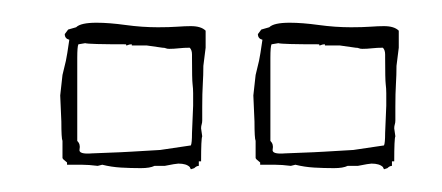

<svg xmlns="http://www.w3.org/2000/svg" viewBox="-20 -661 389 169"><path d="M161 -634Q157 -638 148 -638Q143 -638 136 -637.5Q129 -637 119 -637Q105 -637 90.5 -639Q76 -641 65 -641Q51 -641 47 -637L40 -635L37 -631Q37 -627 41 -626Q39 -612 38 -607.5Q37 -603 35 -595L33 -577L34 -554Q34 -539 35 -537V-522Q35 -521 39 -518V-516H42Q46 -516 52 -516Q58 -516 66 -515L70 -516Q78 -514 86.5 -513.5Q95 -513 104 -513Q112 -513 116 -515H125Q135 -517 137 -517Q144 -517 147 -514L148 -512L151 -513Q153 -515 155 -515V-519H157Q157 -539 158 -541L157 -548Q157 -550 157.5 -551.5Q158 -553 158 -555V-567Q158 -579 158.5 -587Q159 -595 159 -603L161 -619V-626ZM149 -544Q149 -535 148 -533L121 -529Q104 -528 95.5 -527.5Q87 -527 86 -527L61 -526Q49 -525 50 -529.5Q51 -534 48 -537V-541V-561V-610Q48 -620 49 -622L55 -623Q58 -622 91 -622V-621Q92 -621 93 -621.5Q94 -622 96 -622V-621H109L123 -619Q125 -619 126 -618.5Q127 -618 129 -618Q133 -618 137.5 -618.5Q142 -619 147 -619Q149 -617 149 -613V-610Q149 -591 149.5 -587Q150 -583 150 -579V-577V-568ZM331 -634Q327 -638 318 -638Q313 -638 306 -637.5Q299 -637 289 -637Q275 -637 260.5 -639Q246 -641 235 -641Q221 -641 217 -637L210 -635L207 -631Q207 -627 211 -626Q209 -612 208 -607.5Q207 -603 205 -595L203 -577L204 -554Q204 -539 205 -537V-522Q205 -521 209 -518V-516H212Q216 -516 222 -516Q228 -516 236 -515L240 -516Q248 -514 256.5 -513.5Q265 -513 274 -513Q282 -513 286 -515H295Q305 -517 307 -517Q314 -517 317 -514L318 -512L321 -513Q323 -515 325 -515V-519H327Q327 -539 328 -541L327 -548Q327 -550 327.5 -551.5Q328 -553 328 -555V-567Q328 -579 328.5 -587Q329 -595 329 -603L331 -619V-626ZM319 -544Q319 -535 318 -533L291 -529Q274 -528 265.5 -527.5Q257 -527 256 -527L231 -526Q219 -525 220 -529.5Q221 -534 218 -537V-541V-561V-610Q218 -620 219 -622L225 -623Q228 -622 261 -622V-621Q262 -621 263 -621.5Q264 -622 266 -622V-621H279L293 -619Q295 -619 296 -618.5Q297 -618 299 -618Q303 -618 307.5 -618.5Q312 -619 317 -619Q319 -617 319 -613V-610Q319 -591 319.5 -587Q320 -583 320 -579V-577V-568Z"/></svg>

Font: Londrina Sketch
Style: Regular
Weight: 400
Designer: Marcelo Magalhaes
Foundry: Marcelo Magalhães
Version: Version 1.002